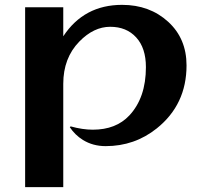

<svg xmlns="http://www.w3.org/2000/svg" viewBox="-20 -767 819 787"><path d="M83 0V-737.3H239.3V-618.2Q324.2 -747.1 480.5 -747.1Q593.3 -747.1 669.4 -677.7Q744.6 -608.9 744.6 -499Q744.6 -338.4 622.6 -240.7Q531.7 -168 413.1 -168Q360.8 -168 319.8 -193.4Q287.6 -213.4 266.1 -245.6L269.5 -249Q318.4 -235.4 360.4 -235.4Q455.6 -235.4 510.3 -293.9Q578.1 -366.7 578.1 -491.7Q578.1 -570.3 538.1 -613.8Q498.5 -657.2 431.6 -657.2Q364.3 -657.2 305.2 -596.7Q239.3 -529.3 239.3 -423.3V0Z"/></svg>

Font: Klaudia
Style: Bold
Weight: 700
Designer: Wojciech Kalinowski "wmk69" (wmk69@o2.pl)
Foundry: Wojciech Kalinowski "wmk69" (wmk69@o2.pl)
Version: Version 3.1.0; 2021-05-10